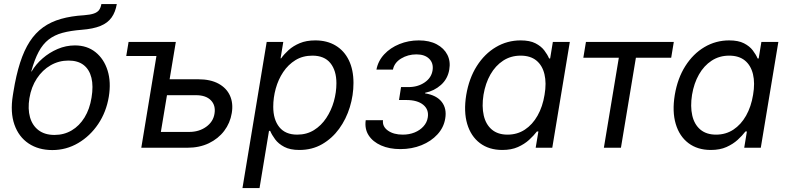

<svg xmlns="http://www.w3.org/2000/svg" viewBox="-20 -748 3988 972"><path d="M245.1 11.7Q174.8 11.7 124.8 -21.7Q74.7 -55.2 53 -117.2Q31.2 -179.2 44.9 -264.6L47.9 -283.2Q61.5 -367.7 81.8 -430.7Q102.1 -493.7 130.6 -537.6Q159.2 -581.5 198.2 -609.6Q237.3 -637.7 288.8 -652.3Q340.3 -667 405.8 -670.9Q437.5 -673.3 455.6 -679.7Q473.6 -686 481.9 -697.8Q490.2 -709.5 493.2 -727.5H571.3Q564.5 -687 544.9 -659.4Q525.4 -631.8 488.5 -616.7Q451.7 -601.6 393.6 -597.2Q337.4 -592.8 296.6 -581.8Q255.9 -570.8 226.3 -547.9Q196.8 -524.9 175.8 -485.8Q154.8 -446.8 138.2 -386.2H140.1Q161.1 -422.4 195.3 -452.1Q229.5 -481.9 271.7 -500Q314 -518.1 359.4 -518.1Q420.9 -518.1 463.6 -483.9Q506.3 -449.7 524.7 -391.1Q543 -332.5 530.8 -258.3Q518.1 -181.2 477.1 -120.1Q436 -59.1 375.7 -23.7Q315.4 11.7 245.1 11.7ZM255.9 -64.9Q304.2 -64.9 343 -87.9Q381.8 -110.8 408 -153.3Q434.1 -195.8 443.4 -253.9Q453.1 -312 442.9 -354Q432.6 -396 403.6 -418.7Q374.5 -441.4 326.7 -441.4Q277.8 -441.4 236.3 -417.5Q194.8 -393.6 166.5 -350.6Q138.2 -307.6 128.9 -251Q120.1 -196.8 131.8 -154.8Q143.6 -112.8 175 -88.9Q206.5 -64.9 255.9 -64.9Z M619.1 -464.4 630.9 -535.6H822.3L810.5 -464.4ZM826.2 -346.7H983.4Q1045.4 -346.7 1086.2 -324.5Q1127 -302.2 1144.3 -263.7Q1161.6 -225.1 1153.3 -175.3Q1145 -125 1115 -85.4Q1085 -45.9 1037.4 -22.9Q989.7 0 927.7 0H695.3L783.7 -535.6H870.1L794.4 -80.1H937.5Q987.8 -80.1 1023.7 -106Q1059.6 -131.8 1065.9 -172.4Q1072.8 -214.4 1047.6 -240.2Q1022.5 -266.1 972.2 -266.1H812.5Z M1207.5 204.1 1330.1 -535.6H1414.1L1400.4 -452.6H1403.3Q1418 -473.6 1441.2 -494.6Q1464.4 -515.6 1497.6 -529.5Q1530.8 -543.5 1576.2 -543.5Q1635.7 -543.5 1679.2 -517.3Q1722.7 -491.2 1746.1 -442.9Q1769.5 -394.5 1769.5 -328.1Q1769.5 -266.1 1751 -205.6Q1732.4 -145 1697 -96.2Q1661.6 -47.4 1610.8 -18.1Q1560.1 11.2 1495.6 11.2Q1448.7 11.2 1419.2 -4.4Q1389.6 -20 1373 -42.5Q1356.4 -64.9 1347.7 -85.4H1341.8L1293.9 204.1ZM1484.4 -66.4Q1532.7 -66.4 1569.6 -89.4Q1606.4 -112.3 1631.8 -150.6Q1657.2 -189 1670.2 -234.9Q1683.1 -280.8 1683.1 -326.7Q1683.1 -390.6 1652.6 -428.5Q1622.1 -466.3 1561.5 -466.3Q1512.7 -466.3 1475.8 -443.6Q1439 -420.9 1413.8 -383.3Q1388.7 -345.7 1376 -299.8Q1363.3 -253.9 1363.3 -207.5Q1363.3 -142.6 1394 -104.5Q1424.8 -66.4 1484.4 -66.4Z M2006.8 6.8Q1951.2 6.8 1909.2 -11.7Q1867.2 -30.3 1846.2 -63Q1825.2 -95.7 1831.5 -139.6H1918.9Q1915 -107.4 1943.8 -86.9Q1972.7 -66.4 2019 -66.4Q2051.8 -66.4 2078.9 -77.4Q2106 -88.4 2123.8 -108.2Q2141.6 -127.9 2145.5 -152.8Q2152.3 -192.9 2122.8 -217.3Q2093.3 -241.7 2036.6 -241.7H2000L2010.3 -307.1H2047.4Q2095.2 -307.1 2129.6 -330.6Q2164.1 -354 2169.9 -392.1Q2175.3 -428.2 2152.8 -450.4Q2130.4 -472.7 2087.9 -472.7Q2045.4 -472.7 2010.7 -451.7Q1976.1 -430.7 1969.2 -395.5H1885.7Q1894 -439.5 1925 -472.9Q1956.1 -506.3 2002.2 -524.9Q2048.3 -543.5 2100.1 -543.5Q2153.8 -543.5 2190.9 -523.7Q2228 -503.9 2244.9 -470.5Q2261.7 -437 2254.4 -395.5Q2246.6 -348.6 2212.4 -318.1Q2178.2 -287.6 2132.3 -278.3L2131.8 -275.4Q2189.9 -266.1 2216.3 -232.2Q2242.7 -198.2 2233.9 -147.5Q2226.6 -102.5 2194.6 -67.6Q2162.6 -32.7 2113.8 -12.9Q2064.9 6.8 2006.8 6.8Z M2522.9 11.2Q2455.6 11.2 2409.7 -23.4Q2363.8 -58.1 2345.2 -120.6Q2326.7 -183.1 2340.3 -267.1Q2354.5 -351.6 2393.8 -413.6Q2433.1 -475.6 2490.5 -509.5Q2547.9 -543.5 2615.7 -543.5Q2662.1 -543.5 2690.7 -528.8Q2719.2 -514.2 2735.4 -492.9Q2751.5 -471.7 2759.8 -452.1H2765.1L2778.8 -535.6H2864.7L2775.9 0H2691.9L2705.6 -82.5H2698.2Q2682.1 -61.5 2658.7 -40Q2635.3 -18.6 2602.1 -3.7Q2568.8 11.2 2522.9 11.2ZM2549.3 -66.4Q2598.6 -66.4 2637.2 -91.8Q2675.8 -117.2 2701.4 -162.6Q2727.1 -208 2736.8 -268.1Q2747.1 -327.6 2736.3 -372.3Q2725.6 -417 2695.3 -441.7Q2665 -466.3 2615.7 -466.3Q2565.9 -466.3 2527.1 -440.9Q2488.3 -415.5 2462.9 -371.1Q2437.5 -326.7 2427.7 -268.1Q2418.5 -209 2429 -163.3Q2439.5 -117.7 2470 -92Q2500.5 -66.4 2549.3 -66.4Z M3037.1 0 3112.8 -455.6H2933.1L2946.3 -535.6H3391.1L3377.9 -455.6H3199.2L3123.5 0Z M3578.6 11.2Q3511.2 11.2 3465.3 -23.4Q3419.4 -58.1 3400.9 -120.6Q3382.3 -183.1 3396 -267.1Q3410.2 -351.6 3449.5 -413.6Q3488.8 -475.6 3546.1 -509.5Q3603.5 -543.5 3671.4 -543.5Q3717.8 -543.5 3746.3 -528.8Q3774.9 -514.2 3791 -492.9Q3807.1 -471.7 3815.4 -452.1H3820.8L3834.5 -535.6H3920.4L3831.5 0H3747.6L3761.2 -82.5H3753.9Q3737.8 -61.5 3714.4 -40Q3690.9 -18.6 3657.7 -3.7Q3624.5 11.2 3578.6 11.2ZM3605 -66.4Q3654.3 -66.4 3692.9 -91.8Q3731.4 -117.2 3757.1 -162.6Q3782.7 -208 3792.5 -268.1Q3802.7 -327.6 3792 -372.3Q3781.2 -417 3751 -441.7Q3720.7 -466.3 3671.4 -466.3Q3621.6 -466.3 3582.8 -440.9Q3543.9 -415.5 3518.6 -371.1Q3493.2 -326.7 3483.4 -268.1Q3474.1 -209 3484.6 -163.3Q3495.1 -117.7 3525.6 -92Q3556.2 -66.4 3605 -66.4Z"/></svg>

Font: Inter 20pt
Style: Italic
Weight: 400
Italic angle: -9.3988°
Version: Version 4.001;git-66647c0bb